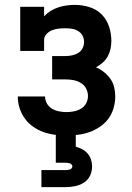

<svg xmlns="http://www.w3.org/2000/svg" viewBox="-20 -548 540 788"><path d="M252 8Q229 8 205 5Q181 2 158.5 -6Q136 -14 116 -28Q96 -42 82 -61.5Q68 -81 60.5 -104Q53 -127 53 -151Q53 -151 53 -151Q53 -151 53 -152H165Q165 -152 165 -152Q165 -152 165 -152Q165 -152 165 -152Q165 -152 165 -152Q165 -136 173 -122.5Q181 -109 194 -101.5Q207 -94 222 -91Q237 -88 253 -88Q268 -88 283.5 -91Q299 -94 312.5 -102Q326 -110 333.5 -124Q341 -138 341 -154Q341 -170 333.5 -184.5Q326 -199 312 -207.5Q298 -216 282 -219Q266 -222 250 -222H194V-318H250Q263 -318 276.5 -321Q290 -324 301.5 -331Q313 -338 319 -350.5Q325 -363 325 -376Q325 -390 318.5 -402Q312 -414 300 -421Q288 -428 274.5 -430Q261 -432 248 -432Q234 -432 220.5 -430.5Q207 -429 194 -424Q181 -419 171 -408.5Q161 -398 161 -384V-339H63V-520H161V-481Q173 -494 187.5 -503Q202 -512 218.5 -517.5Q235 -523 252.5 -525.5Q270 -528 287 -528Q317 -528 346.5 -519Q376 -510 397 -489Q418 -468 427.5 -439Q437 -410 437 -380Q437 -363 433.5 -347Q430 -331 422 -316.5Q414 -302 401.5 -291Q389 -280 374 -272Q392 -264 407 -252Q422 -240 433 -224.5Q444 -209 448.5 -190Q453 -171 453 -152Q453 -128 446 -104Q439 -80 425 -61Q411 -42 390.5 -28Q370 -14 347.5 -6Q325 2 301 5Q277 8 252 8ZM150 220V150H250Q254 150 258.5 149.5Q263 149 267 147.5Q271 146 274 142.5Q277 139 277 135Q277 131 274 127.5Q271 124 267 122.5Q263 121 258.5 120.5Q254 120 250 120H209V0H291V54Q305 58 317.5 64.5Q330 71 339.5 82Q349 93 353.5 107Q358 121 358 135Q358 155 349.5 173Q341 191 324.5 201.5Q308 212 288.5 216Q269 220 250 220Z"/></svg>

Font: Iosevka Gothic
Style: Bold
Weight: 700
Monospace: yes
Designer: Belleve Invis
Foundry: Belleve Invis
Version: Version 15.5.1; ttfautohint (v1.8.4)